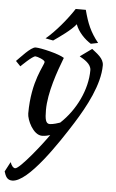

<svg xmlns="http://www.w3.org/2000/svg" viewBox="-71 -727 630 1041"><g transform="rotate(5 243.5 -206.5)"><path d="M-9 226C-1 252 8 272 36 272C123 272 272 46 345 -70C404 -164 471 -288 471 -393C471 -431 434 -454 406 -477L342 -431C367 -417 406 -395 406 -361C406 -255 350 -140 268 -64C260 -61 230 -51 212 -51C190 -51 185 -75 185 -125C185 -221 228 -340 257 -415C227 -435 128 -458 100 -458C74 -458 19 -394 0 -376L26 -349C26 -349 87 -410 103 -410C113 -410 155 -395 155 -384C155 -364 91 -278 91 -98C91 -64 127 16 176 16C194 16 215 10 220 8C185 59 71 204 46 204C37 204 27 195 19 173ZM149 -512 191 -504C224 -527 286 -570 311 -603C326 -562 362 -525 396 -504L435 -512C390 -568 372 -613 353 -685H298C262 -629 200 -554 149 -512Z"/></g></svg>

Font: KpRoman
Style: SemiboldItalic
Weight: 600
Italic angle: -11°
Version: Version 0.66